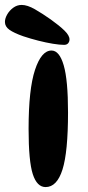

<svg xmlns="http://www.w3.org/2000/svg" viewBox="-55 -749 357 779"><path d="M154 -544Q186 -544 203.5 -484Q221 -424 221 -293Q221 -132 198.5 -61Q176 10 130 10Q95 10 78 -42.5Q61 -95 61 -226Q61 -387 87 -465.5Q113 -544 154 -544ZM227 -589Q227 -580 221.5 -573.5Q216 -567 205 -567Q187 -567 159.5 -571.5Q132 -576 100.5 -584Q69 -592 39 -602Q2 -615 -16.5 -628Q-35 -641 -35 -660Q-35 -674 -26 -690Q-17 -706 -1.5 -717.5Q14 -729 33 -729Q56 -729 86.5 -711.5Q117 -694 151 -670Q186 -645 206.5 -625Q227 -605 227 -589Z"/></svg>

Font: DynaPuff
Style: Regular
Weight: 400
Designer: Toshi Omagari, Jennifer Daniel
Foundry: Google Fonts
Version: Version 2.000